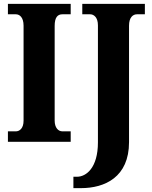

<svg xmlns="http://www.w3.org/2000/svg" viewBox="-20 -734 785 994"><path d="M21 0H346V-54H303C282 -54 263 -72 263 -110V-600C263 -645 279 -660 303 -660H346V-714H21V-660H62C81 -660 102 -645 102 -601V-109C102 -69 81 -54 62 -54H21ZM360 240H399C523 240 648 183 648 2V-601C648 -645 669 -660 689 -660H730V-714H406V-660H447C465 -660 487 -645 487 -603V3C487 135 426 181 379 181H360Z"/></svg>

Font: Noto Serif Myanmar Condensed ExtraBold
Style: Regular
Weight: 800
Width: 3
Designer: Ben Mitchell and the Monotype Design Team
Foundry: Monotype Imaging Inc.
Version: Version 2.106